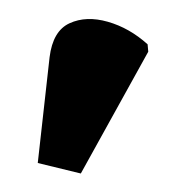

<svg xmlns="http://www.w3.org/2000/svg" viewBox="-32 -776 297 311"><g transform="rotate(-5 116.5 -621.0)"><path d="M88 -497 20 -520 54 -689Q63 -731 91 -741Q119 -751 153 -738Q187 -725 214 -696V-684Z"/></g></svg>

Font: Noto Serif SemiCondensed Black
Style: Regular
Weight: 900
Width: 4
Designer: Monotype Design Team
Foundry: Monotype Imaging Inc.
Version: Version 2.014; ttfautohint (v1.8.4.7-5d5b)